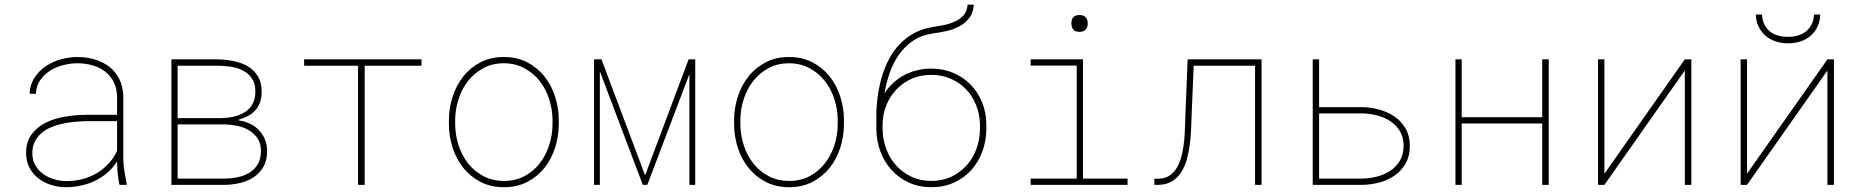

<svg xmlns="http://www.w3.org/2000/svg" viewBox="-20 -778 7841 808"><path d="M482.9 0Q477.1 -24.9 475.1 -49.3Q473.1 -73.7 472.7 -98.6Q455.6 -71.8 431.9 -51.3Q408.2 -30.8 380.4 -17.3Q352.5 -3.9 321.3 2.9Q290 9.8 257.3 9.8Q225.6 9.8 195.3 0.2Q165 -9.3 141.6 -27.3Q118.2 -45.4 104 -72.3Q89.8 -99.1 89.8 -133.8Q89.8 -181.2 112.8 -212.2Q135.7 -243.2 172.1 -261.5Q208.5 -279.8 253.4 -287.1Q298.3 -294.4 342.3 -294.9H472.7V-372.1Q471.7 -407.7 458 -434.1Q444.3 -460.4 421.6 -477.5Q398.9 -494.6 368.9 -503.2Q338.9 -511.7 305.7 -511.7Q276.4 -511.7 245.8 -503.9Q215.3 -496.1 190.4 -480.2Q165.5 -464.4 148.9 -440.2Q132.3 -416 130.9 -382.8L104.5 -383.8Q106.4 -422.4 125.2 -451.2Q144 -480 172.6 -499.3Q201.2 -518.6 236.1 -528.3Q271 -538.1 305.7 -538.1Q344.7 -538.1 379.6 -527.6Q414.6 -517.1 440.9 -496.3Q467.3 -475.6 482.7 -444.1Q498 -412.6 499 -371.1V-106.4Q499.5 -79.6 503.9 -55.2Q508.3 -30.8 513.2 -4.4L513.7 0ZM257.3 -16.1Q292 -15.6 324.5 -23.7Q356.9 -31.7 385 -47.9Q413.1 -64 435.5 -87.9Q458 -111.8 472.7 -143.1V-268.1H343.8Q318.8 -267.6 292.2 -265.1Q265.6 -262.7 240.2 -256.8Q214.8 -251 192.1 -241.2Q169.4 -231.4 152.6 -216.3Q135.7 -201.2 125.7 -180.4Q115.7 -159.7 116.2 -131.8Q116.2 -104 128.9 -82.3Q141.6 -60.5 161.9 -45.9Q182.1 -31.2 207.3 -23.7Q232.4 -16.1 257.3 -16.1Z M701.2 0V-528.3H892.6Q925.8 -527.8 959.5 -521.7Q993.2 -515.6 1020.3 -500.2Q1047.4 -484.9 1064.2 -458.5Q1081.1 -432.1 1081.1 -391.6Q1081.1 -364.3 1073.5 -345Q1065.9 -325.7 1052.7 -311.8Q1039.6 -297.9 1021.5 -288.8Q1003.4 -279.8 982.4 -273.4L986.8 -271Q1011.7 -267.1 1033 -256.8Q1054.2 -246.6 1069.8 -230.2Q1085.4 -213.9 1094.7 -191.9Q1104 -169.9 1104 -143.1Q1104.5 -104 1089.1 -76.9Q1073.7 -49.8 1048.8 -33Q1023.9 -16.1 991.7 -8.3Q959.5 -0.5 926.3 0ZM727.5 -254.4V-26.4H926.3Q954.1 -26.9 981.2 -32.5Q1008.3 -38.1 1030 -51.5Q1051.8 -64.9 1064.9 -87.2Q1078.1 -109.4 1078.1 -142.6Q1078.1 -173.8 1064 -195.3Q1049.8 -216.8 1027.8 -229.7Q1005.9 -242.7 979 -248.3Q952.1 -253.9 926.3 -254.4ZM727.5 -280.8H907.7Q934.6 -281.2 960.9 -286.6Q987.3 -292 1008.3 -304.7Q1029.3 -317.4 1042 -338.9Q1054.7 -360.4 1054.7 -393.1Q1054.7 -427.7 1039.6 -449Q1024.4 -470.2 1001 -481.9Q977.5 -493.7 948.7 -497.6Q919.9 -501.5 892.6 -501.5H727.5Z M1753.9 -501.5H1514.6V0H1486.8V-501.5H1259.8V-528.3H1753.9Z M1869.1 -274.4Q1869.6 -325.2 1885.3 -372.8Q1900.9 -420.4 1930.2 -457Q1959.5 -493.7 2002.2 -515.9Q2044.9 -538.1 2100.1 -538.1Q2155.3 -538.1 2198 -516.1Q2240.7 -494.1 2270.3 -457.5Q2299.8 -420.9 2315.4 -373.3Q2331.1 -325.7 2331.5 -274.4V-253.9Q2331.1 -203.1 2315.7 -155.5Q2300.3 -107.9 2271 -71.3Q2241.7 -34.7 2199 -12.5Q2156.2 9.8 2101.1 9.8Q2045.9 9.8 2002.9 -12.2Q1960 -34.2 1930.4 -70.8Q1900.9 -107.4 1885.3 -155Q1869.6 -202.6 1869.1 -253.9ZM1895.5 -253.9Q1896 -209 1909.9 -166.3Q1923.8 -123.5 1950 -90.3Q1976.1 -57.1 2014.2 -36.9Q2052.2 -16.6 2101.1 -16.6Q2149.9 -16.6 2187.5 -36.9Q2225.1 -57.1 2251.2 -90.6Q2277.3 -124 2291 -166.5Q2304.7 -209 2305.2 -253.9V-274.4Q2304.7 -318.8 2290.8 -361.6Q2276.9 -404.3 2250.7 -437.5Q2224.6 -470.7 2186.5 -491.2Q2148.4 -511.7 2100.1 -511.7Q2051.8 -511.7 2013.9 -491.2Q1976.1 -470.7 1950 -437.5Q1923.8 -404.3 1909.9 -361.6Q1896 -318.8 1895.5 -274.4Z M2694.8 -40 2877.9 -528.3H2905.8V0H2881.3V-466.3L2704.1 0H2685.1L2504.4 -478V0H2480V-528.3H2511.2Z M3069.3 -274.4Q3069.8 -325.2 3085.4 -372.8Q3101.1 -420.4 3130.4 -457Q3159.7 -493.7 3202.4 -515.9Q3245.1 -538.1 3300.3 -538.1Q3355.5 -538.1 3398.2 -516.1Q3440.9 -494.1 3470.5 -457.5Q3500 -420.9 3515.6 -373.3Q3531.2 -325.7 3531.7 -274.4V-253.9Q3531.2 -203.1 3515.9 -155.5Q3500.5 -107.9 3471.2 -71.3Q3441.9 -34.7 3399.2 -12.5Q3356.4 9.8 3301.3 9.8Q3246.1 9.8 3203.1 -12.2Q3160.2 -34.2 3130.6 -70.8Q3101.1 -107.4 3085.4 -155Q3069.8 -202.6 3069.3 -253.9ZM3095.7 -253.9Q3096.2 -209 3110.1 -166.3Q3124 -123.5 3150.1 -90.3Q3176.3 -57.1 3214.4 -36.9Q3252.4 -16.6 3301.3 -16.6Q3350.1 -16.6 3387.7 -36.9Q3425.3 -57.1 3451.4 -90.6Q3477.5 -124 3491.2 -166.5Q3504.9 -209 3505.4 -253.9V-274.4Q3504.9 -318.8 3491 -361.6Q3477.1 -404.3 3450.9 -437.5Q3424.8 -470.7 3386.7 -491.2Q3348.6 -511.7 3300.3 -511.7Q3252 -511.7 3214.1 -491.2Q3176.3 -470.7 3150.1 -437.5Q3124 -404.3 3110.1 -361.6Q3096.2 -318.8 3095.7 -274.4Z M3898.9 -489.3Q3949.7 -489.3 3991.9 -471.2Q4034.2 -453.1 4064.9 -421.6Q4095.7 -390.1 4113 -347.4Q4130.4 -304.7 4130.9 -254.9V-234.4Q4130.4 -184.1 4113.8 -139.6Q4097.2 -95.2 4067.1 -62Q4037.1 -28.8 3994.6 -9.5Q3952.1 9.8 3899.9 9.8Q3847.7 9.8 3805.2 -9.5Q3762.7 -28.8 3732.4 -62Q3702.1 -95.2 3685.3 -139.6Q3668.5 -184.1 3668 -234.4V-254.9V-259.3V-289.1Q3668 -328.6 3673.3 -369.9Q3678.7 -411.1 3689.9 -450.4Q3701.2 -489.7 3719.2 -525.4Q3737.3 -561 3763.4 -589.4Q3789.6 -617.7 3824.5 -637.2Q3859.4 -656.7 3904.3 -664.1Q3925.8 -667.5 3951.2 -672.4Q3976.6 -677.2 3998.5 -687.3Q4020.5 -697.3 4035.4 -714.1Q4050.3 -731 4051.8 -758.3H4078.1Q4076.2 -725.1 4059.8 -703.4Q4043.5 -681.6 4019 -668.2Q3994.6 -654.8 3965.6 -647.9Q3936.5 -641.1 3908.7 -637.7Q3859.9 -631.3 3824.2 -607.7Q3788.6 -584 3763.9 -549.3Q3739.3 -514.6 3724.4 -471.9Q3709.5 -429.2 3702.1 -384.8Q3717.8 -409.7 3739 -429.2Q3760.3 -448.7 3785.6 -462.2Q3811 -475.6 3839.8 -482.4Q3868.7 -489.3 3898.9 -489.3ZM3898.9 -462.9Q3854.5 -462.9 3817.4 -446.8Q3780.3 -430.7 3753.2 -402.3Q3726.1 -374 3710.4 -336.2Q3694.8 -298.3 3694.3 -254.9V-234.4Q3694.8 -190.4 3709.7 -150.9Q3724.6 -111.3 3751.5 -81.5Q3778.3 -51.8 3815.9 -34.2Q3853.5 -16.6 3899.9 -16.6Q3945.8 -16.6 3983.2 -34.2Q4020.5 -51.8 4047.4 -81.5Q4074.2 -111.3 4088.9 -150.9Q4103.5 -190.4 4104 -234.4V-254.9Q4103 -298.3 4087.6 -336.4Q4072.3 -374.5 4045.2 -402.6Q4018.1 -430.7 3980.7 -446.8Q3943.4 -462.9 3898.9 -462.9Z M4317.4 -528.3H4537.6V-26.4H4725.1V0H4317.4V-26.4H4511.2V-502H4317.4ZM4488.8 -678.7Q4488.8 -685.5 4490.2 -692.1Q4491.7 -698.7 4495.6 -703.9Q4499.5 -709 4506.1 -711.9Q4512.7 -714.8 4522.9 -714.8Q4532.7 -714.8 4539.3 -711.9Q4545.9 -709 4550 -703.9Q4554.2 -698.7 4555.9 -692.1Q4557.6 -685.5 4557.6 -678.7Q4557.6 -665.5 4550 -654.8Q4542.5 -644 4522.9 -644Q4502.9 -644 4495.8 -654.8Q4488.8 -665.5 4488.8 -678.7Z M5289.1 -528.3V0H5261.7V-501.5H5003.4L4994.6 -288.1Q4993.7 -263.2 4992.4 -232.4Q4991.2 -201.7 4987.1 -169.7Q4982.9 -137.7 4974.6 -107.4Q4966.3 -77.1 4951.2 -53.5Q4936 -29.8 4912.4 -15.1Q4888.7 -0.5 4854 0H4837.9V-25.9H4855.5Q4884.3 -26.4 4903.8 -40.5Q4923.3 -54.7 4935.5 -77.4Q4947.8 -100.1 4954.1 -128.4Q4960.4 -156.7 4963.4 -185.8Q4966.3 -214.8 4966.8 -241.7Q4967.3 -268.6 4968.3 -288.1L4978 -528.3Z M5531.2 -327.1H5711.9Q5749 -326.7 5785.2 -316.7Q5821.3 -306.6 5849.9 -286.6Q5878.4 -266.6 5895.8 -236.1Q5913.1 -205.6 5913.1 -163.6Q5913.1 -121.6 5895.8 -90.8Q5878.4 -60.1 5850.1 -40Q5821.8 -20 5785.6 -10.3Q5749.5 -0.5 5711.9 0H5504.4V-528.3H5531.2ZM5531.2 -300.8V-26.4H5711.9Q5743.7 -26.9 5774.9 -34.9Q5806.2 -43 5831.1 -59.6Q5856 -76.2 5871.3 -102.1Q5886.7 -127.9 5886.7 -164.6Q5886.7 -200.7 5871.1 -226.3Q5855.5 -252 5830.6 -268.3Q5805.7 -284.7 5774.4 -292.5Q5743.2 -300.3 5711.9 -300.8Z M6497.6 0H6470.2V-258.3H6131.3V0H6105V-528.3H6131.3V-284.7H6470.2V-528.3H6497.6Z M7070.3 -528.3H7097.7V0H7070.3V-481.4L6731.9 0H6705.1V-528.3H6731.9V-46.9Z M7670.4 -528.3H7697.8V0H7670.4V-481.4L7332 0H7305.2V-528.3H7332V-46.9ZM7640.6 -716.8Q7639.2 -688 7628.4 -665.5Q7617.7 -643.1 7599.6 -627.4Q7581.5 -611.8 7557.4 -603.8Q7533.2 -595.7 7504.9 -595.7Q7476.6 -595.7 7452.4 -603.8Q7428.2 -611.8 7410.2 -627.4Q7392.1 -643.1 7381.1 -665.5Q7370.1 -688 7368.7 -716.8H7395Q7396.5 -692.9 7405 -675.3Q7413.6 -657.7 7428 -646Q7442.4 -634.3 7461.9 -628.7Q7481.4 -623 7504.9 -623Q7527.3 -623 7546.9 -628.9Q7566.4 -634.8 7580.8 -646.5Q7595.2 -658.2 7604 -675.8Q7612.8 -693.4 7614.3 -716.8Z"/></svg>

Font: Roboto Mono Thin
Style: Regular
Weight: 250
Designer: Google
Version: Version 2.000985; 2015; ttfautohint (v1.3)